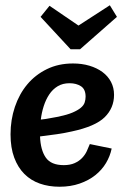

<svg xmlns="http://www.w3.org/2000/svg" viewBox="-20 -699 481 729"><path d="M222 -72Q246 -72 263 -79.5Q280 -87 291.5 -99Q303 -111 309.5 -125Q316 -139 321 -152L404 -135Q398 -106 382.5 -80Q367 -54 342 -34Q317 -14 282.5 -2Q248 10 206 10Q165 10 131 -2Q97 -14 72.5 -38.5Q48 -63 34 -100.5Q20 -138 20 -189Q20 -244 36.5 -293Q53 -342 83.5 -378.5Q114 -415 158 -436.5Q202 -458 257 -458Q291 -458 319.5 -449.5Q348 -441 369 -425.5Q390 -410 401.5 -388Q413 -366 413 -339Q413 -289 377.5 -254Q342 -219 253 -200Q227 -194 196.5 -189.5Q166 -185 132 -181Q134 -129 154 -100.5Q174 -72 222 -72ZM134 -635 168 -677 278 -602 397 -679 424 -635 284 -512H248ZM202 -256Q235 -263 255 -271.5Q275 -280 286.5 -289.5Q298 -299 301.5 -310Q305 -321 305 -332Q305 -360 287.5 -371.5Q270 -383 244 -383Q218 -383 199 -371.5Q180 -360 167 -340.5Q154 -321 146 -296Q138 -271 135 -245Q155 -247 171.5 -250.5Q188 -254 202 -256Z"/></svg>

Font: Zilla Slab SemiBold
Style: Regular
Weight: 600
Designer: Typotheque.com
Foundry: Typotheque type foundry
Version: Version 1.0; 2017